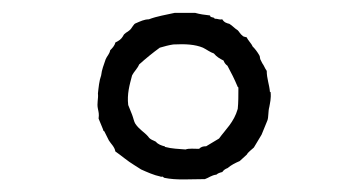

<svg xmlns="http://www.w3.org/2000/svg" viewBox="-20 -679 563 298"><path d="M399 -536C398 -548 394 -557 394 -569C391 -573 390 -577 387 -581L384 -587C383 -590 384 -591 382 -594C379 -599 376 -603 372 -607C370 -612 365 -616 363 -621C360 -622 358 -622 357 -623C352 -627 352 -629 349 -632C344 -635 341 -639 336 -642C332 -643 328 -644 325 -649C320 -648 319 -650 313 -650C313 -653 306 -651 306 -655C297 -656 290 -657 283 -659H251C238 -656 224 -654 211 -649C204 -649 198 -646 191 -643C187 -642 185 -635 181 -632C178 -629 173 -628 171 -623C168 -618 165 -616 159 -613C158 -608 154 -604 151 -601C150 -595 146 -592 144 -587C141 -578 138 -571 137 -562C134 -554 133 -543 132 -534C133 -526 130 -519 132 -510C133 -505 134 -502 133 -495L140 -478C140 -476 141 -476 142 -475L149 -461C152 -456 158 -451 159 -444C169 -437 178 -429 188 -423L199 -416C208 -412 219 -407 229 -405C230 -404 231 -405 232 -405L235 -403C254 -399 275 -401 298 -401C304 -403 308 -407 316 -408C318 -410 321 -411 325 -412C327 -415 330 -417 333 -418C339 -423 345 -426 352 -429L363 -439C365 -443 371 -447 374 -450L386 -470L395 -492C397 -497 396 -506 398 -513C399 -519 401 -526 400 -536C400 -536 400 -537 399 -536ZM349 -544C350 -544 350 -543 350 -542V-541C350 -532 350 -519 349 -510C343 -489 330 -478 320 -464L300 -452C295 -452 292 -451 289 -448C282 -448 273 -449 268 -447C257 -448 247 -448 236 -451C236 -452 236 -452 235 -452C231 -453 225 -455 222 -459C219 -461 213 -462 210 -467C204 -474 196 -478 190 -487C188 -490 187 -496 185 -501L179 -516C177 -533 181 -547 185 -562C188 -568 193 -572 196 -579C206 -588 217 -597 228 -605C235 -607 242 -609 249 -610C268 -611 283 -610 295 -605C301 -602 306 -598 312 -596C316 -591 321 -588 327 -585C328 -582 330 -579 333 -577C339 -566 344 -556 349 -544Z"/></svg>

Font: FuturaRener
Style: Light
Weight: 300
Designer: BSozoo
Foundry: BSozoo
Version: Version 1.0